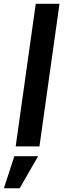

<svg xmlns="http://www.w3.org/2000/svg" viewBox="-88 -770 362 1010"><path d="M-5.5 0 100 -750H225L119.5 0ZM-67.5 220.5 -12.5 51.5H112.5L15.5 220.5Z"/></svg>

Font: Urbanist
Style: Bold Italic
Weight: 700
Italic angle: -8°
Designer: Corey Hu
Foundry: Corey Hu
Version: Version 1.330; ttfautohint (v1.8.4.7-5d5b)